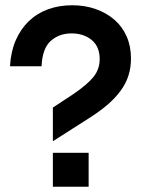

<svg xmlns="http://www.w3.org/2000/svg" viewBox="-20 -710 548 730"><path d="M181 -129H317V0H181ZM18 -458Q21 -513 39.5 -556Q58 -599 89 -629Q120 -659 162 -674.5Q204 -690 255 -690Q303 -690 344 -675.5Q385 -661 415 -635Q445 -609 461.5 -571.5Q478 -534 478 -488Q478 -453 468.5 -423Q459 -393 439 -365.5Q419 -338 389.5 -312.5Q360 -287 319 -261L181 -173V-301L260 -353Q314 -390 336.5 -419Q359 -448 359 -485Q359 -533 328.5 -558Q298 -583 252 -583Q205 -583 173 -554.5Q141 -526 138 -458Z"/></svg>

Font: CyStack Display SemiBold
Style: Regular
Weight: 600
Designer: Weizhong Zhang
Foundry: 本地遙控
Version: Version 1.000;Glyphs 3.1.2 (3151)